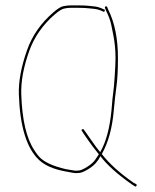

<svg xmlns="http://www.w3.org/2000/svg" viewBox="-20 -637 577 713"><path d="M285 -156.5C282.3 -154.8 282 -153 284 -151L291 -140C296.3 -132.7 302.4 -123.9 309.2 -113.8C315.9 -103.7 328.6 -87.1 347 -64L334 -44.5C328 -35.5 318.5 -26.8 305.5 -18.5C292.5 -10.2 282.2 -5.3 274.5 -4C266.8 -2.7 258.8 -2.8 250.5 -4.5C242.2 -6.2 233.3 -7.7 224 -9C181.6 -18.8 150.9 -32 132 -48.5C124 -55.5 115.7 -66 107 -80C78.1 -123.4 62.1 -192.2 59 -286.5C57.4 -334.6 67.3 -388.2 88.5 -447.5C107.4 -500.1 139.2 -545.6 184 -584C198 -596 209.2 -603 217.5 -605C225.8 -607 234.3 -608 243 -608H269C286 -608 300.2 -607.3 311.5 -606C317.2 -605.3 323.5 -604.7 330.5 -604C337.5 -603.3 344.7 -601.7 352 -599L363 -594C365.7 -592.7 367.7 -593.5 369 -596.5C370.3 -599.5 369.3 -601.3 366 -602L355 -607C347 -610.3 339.3 -612.3 332 -613C324.7 -613.7 316.7 -614.5 308 -615.5C299.3 -616.5 286.3 -617 269 -617H243C233.7 -617 224.3 -616 215 -614C205.7 -612 193.3 -604.3 178 -591C131.8 -551.1 99.3 -504.4 80.5 -451C58.6 -388.9 48.5 -334.2 50 -287C53.9 -166.9 79.2 -85.2 126 -42C147.4 -22.3 179.5 -8.5 222.5 -0.5L249.5 4.5C258.5 6.2 267.5 6.3 276.5 5C285.5 3.7 298.2 -2.4 314.6 -13.2C331 -24 343.8 -38.6 353 -57C377.3 -24.6 416.3 10.4 470 48L481 55C483 56.3 484.8 55.8 486.5 53.5C488.2 51.2 488 49 486 47L475 41C424.4 5.6 385.4 -29.7 358 -65C381.9 -106.8 396.7 -160.5 402.5 -226C405.5 -260 408.8 -290.2 412.5 -316.5C416.2 -342.8 418 -377.8 418 -421.5C418 -493.2 406 -553 382 -601L378 -611C376.7 -613.7 374.7 -614.3 372 -613C369.3 -611.7 368.7 -609.7 370 -607L374 -597C383.2 -578.5 389.6 -561.4 393 -545.5C395.7 -533.2 398.3 -520 401 -506C403.7 -492 405.7 -478 407 -464C408.3 -450 409 -435.8 409 -421.5C409 -407.2 408 -384.8 406 -354.5C404 -324.2 402.2 -303.8 400.5 -293.5C398.8 -283.2 396.7 -261 394 -227C387.5 -160.5 373.5 -108.8 352 -72C344.8 -80.1 332.5 -96.8 315 -122C309 -130.7 303.7 -138.3 299 -145L291 -156C289.7 -158 287.7 -158.2 285 -156.5Z"/></svg>

Font: Proton
Style: Lit
Weight: 500
Version: Version 1.017